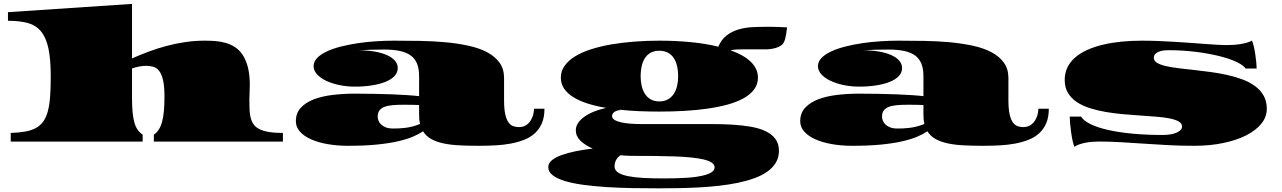

<svg xmlns="http://www.w3.org/2000/svg" viewBox="-20 -748 6771 1014"><path d="M36.6 -45.9Q80.6 -47.4 113.3 -53.2Q146 -59.1 169.4 -71.8Q192.9 -84.5 208 -105.5Q223.1 -126.5 232.2 -158.9Q241.2 -191.4 244.6 -237.1Q248 -282.7 248 -343.8Q248 -436.5 235.4 -494.1Q222.7 -551.8 195.3 -583.7Q168 -615.7 125.2 -627Q82.5 -638.2 22 -638.2V-683.6L677.2 -727.5V-439.5Q721.2 -459 767.3 -476.1Q813.5 -493.2 861.6 -505.9Q909.7 -518.6 959.5 -525.9Q1009.3 -533.2 1061.5 -533.2Q1088.4 -533.2 1116.2 -531.2Q1144 -529.3 1170.7 -521.7Q1197.3 -514.2 1220.7 -499.3Q1244.1 -484.4 1261.5 -458.3Q1278.8 -432.1 1289.1 -393.1Q1299.3 -354 1299.3 -298.8Q1299.3 -280.3 1298.1 -261Q1296.9 -241.7 1296.9 -218.8Q1296.9 -189.9 1298.1 -166Q1299.3 -142.1 1304.7 -122.8Q1310.1 -103.5 1321 -89.1Q1332 -74.7 1351.8 -65.2Q1371.6 -55.7 1401.4 -50.8Q1431.2 -45.9 1474.1 -45.9V0H792.5V-37.1Q808.1 -47.4 818.8 -64.2Q829.6 -81.1 836.2 -105.5Q842.8 -129.9 845.7 -162.8Q848.6 -195.8 848.6 -238.3Q848.6 -292.5 841.1 -324.7Q833.5 -356.9 820.3 -373.8Q807.1 -390.6 789.3 -395.5Q771.5 -400.4 751 -400.4Q733.9 -400.4 715.1 -396.7Q696.3 -393.1 677.2 -386.7V-229.5Q677.2 -187 680.2 -155.5Q683.1 -124 689.7 -101.1Q696.3 -78.1 707 -62.7Q717.8 -47.4 733.4 -37.1V0H36.6Z M1542.5 -107.9Q1542.5 -150.9 1568.8 -179.2Q1595.2 -207.5 1638.7 -223.9Q1682.1 -240.2 1738 -246.8Q1793.9 -253.4 1853 -253.4Q1905.3 -253.4 1955.6 -252.4Q2005.9 -251.5 2050.5 -249.8Q2095.2 -248 2131.8 -245.6Q2168.5 -243.2 2193.4 -240.2V-346.2Q2193.4 -385.3 2182.4 -412.1Q2171.4 -439 2148.7 -455.3Q2126 -471.7 2090.8 -479Q2055.7 -486.3 2007.8 -486.3Q1973.1 -486.3 1938.2 -485.4Q1903.3 -484.4 1874 -482.4Q1919.9 -482.4 1958 -475.8Q1996.1 -469.2 2023.4 -457Q2050.8 -444.8 2065.7 -427.5Q2080.6 -410.2 2080.6 -388.7Q2080.6 -364.3 2063 -345.9Q2045.4 -327.6 2014.9 -315.4Q1984.4 -303.2 1943.1 -296.9Q1901.9 -290.5 1854.5 -290.5Q1811 -290.5 1771.7 -298.8Q1732.4 -307.1 1702.1 -321.5Q1671.9 -335.9 1654.1 -355.7Q1636.2 -375.5 1636.2 -398.4Q1636.2 -422.4 1655 -441.9Q1673.8 -461.4 1705.8 -476.3Q1737.8 -491.2 1780 -502Q1822.3 -512.7 1869.4 -519.8Q1916.5 -526.9 1965.8 -530Q2015.1 -533.2 2061 -533.2Q2128.9 -533.2 2198.2 -532Q2267.6 -530.8 2332 -524.9Q2396.5 -519 2453.1 -506.8Q2509.8 -494.6 2551.8 -472.7Q2593.8 -450.7 2617.9 -417.5Q2642.1 -384.3 2642.1 -335.9V-219.2Q2642.1 -173.8 2648.2 -145.8Q2654.3 -117.7 2665 -102.3Q2675.8 -86.9 2690.4 -81.8Q2705.1 -76.7 2721.7 -76.7Q2736.8 -76.7 2750.5 -82.8Q2764.2 -88.9 2774.9 -101.1Q2785.6 -113.3 2792.5 -131.6Q2799.3 -149.9 2800.3 -173.8H2855.5Q2855.5 -129.9 2842.3 -98.4Q2829.1 -66.9 2805.4 -44.9Q2781.7 -22.9 2749 -10Q2716.3 2.9 2677.5 10.3Q2638.7 17.6 2595.2 19.8Q2551.8 22 2506.3 22Q2451.2 22 2404.5 19.5Q2357.9 17.1 2320.8 9Q2283.7 1 2256.8 -14.2Q2230 -29.3 2214.4 -54.7Q2193.8 -40.5 2162.4 -26.9Q2130.9 -13.2 2083.7 -2.2Q2036.6 8.8 1971.2 15.4Q1905.8 22 1817.9 22Q1760.3 22 1710.2 13.2Q1660.2 4.4 1622.8 -12.2Q1585.4 -28.8 1564 -53Q1542.5 -77.1 1542.5 -107.9ZM1974.6 -131.8Q1974.6 -122.1 1978.8 -111.1Q1982.9 -100.1 1992.4 -90.8Q2002 -81.5 2017.3 -75.4Q2032.7 -69.3 2055.7 -69.3Q2068.8 -69.3 2084.7 -69.8Q2100.6 -70.3 2118.7 -72.5Q2136.7 -74.7 2156.7 -79.6Q2176.8 -84.5 2198.2 -93.3Q2193.4 -113.3 2193.4 -141.1V-193.4Q2172.4 -194.3 2150.9 -194.6Q2129.4 -194.8 2109.4 -194.8Q2076.2 -194.8 2050.8 -192.4Q2025.4 -189.9 2008.5 -182.9Q1991.7 -175.8 1983.2 -163.6Q1974.6 -151.4 1974.6 -131.8Z M2875.5 134.3Q2875.5 114.3 2894.5 98.4Q2913.6 82.5 2946 70.8Q2978.5 59.1 3021 50.5Q3063.5 42 3110.4 36.6Q3070.3 19.5 3045.7 -4.6Q3021 -28.8 3021 -59.6Q3021 -81.1 3033.7 -99.4Q3046.4 -117.7 3068.1 -132.8Q3089.8 -147.9 3118.9 -159.4Q3147.9 -170.9 3181.2 -178.2Q3128.4 -187 3084.5 -200.9Q3040.5 -214.8 3008.8 -234.4Q2977.1 -253.9 2959.5 -279.5Q2941.9 -305.2 2941.9 -337.9Q2941.9 -372.6 2961.9 -400.6Q2981.9 -428.7 3017.3 -450.4Q3052.7 -472.2 3101.6 -487.8Q3150.4 -503.4 3208.3 -513.4Q3266.1 -523.4 3330.8 -528.3Q3395.5 -533.2 3462.4 -533.2Q3547.4 -533.2 3626.7 -525.6Q3706.1 -518.1 3773.4 -501.5Q3790 -540 3818.1 -561.3Q3846.2 -582.5 3880.4 -592.5Q3914.6 -602.5 3952.1 -604.5Q3989.7 -606.4 4025.9 -606.4Q4037.1 -606.4 4048.8 -606.4Q4060.5 -606.4 4073.7 -606Q4086.9 -605.5 4102.5 -605Q4118.2 -604.5 4136.7 -603.5Q4135.7 -598.6 4134.8 -589.1Q4133.8 -579.6 4131.8 -567.9Q4129.9 -556.2 4127 -544.4Q4124 -532.7 4119.1 -523.4Q4113.8 -513.2 4102.8 -506.3Q4091.8 -499.5 4077.9 -495.1Q4064 -490.7 4048.6 -489Q4033.2 -487.3 4019.5 -487.3H3906.2Q3887.7 -487.3 3870.4 -486.6Q3853 -485.8 3837.9 -482.4Q3871.1 -470.7 3897.9 -455.8Q3924.8 -440.9 3943.6 -423.1Q3962.4 -405.3 3972.7 -384Q3982.9 -362.8 3982.9 -337.9Q3982.9 -303.2 3963.1 -276.4Q3943.4 -249.5 3908 -229.5Q3872.6 -209.5 3823.7 -196Q3774.9 -182.6 3717 -174.3Q3659.2 -166 3594.5 -162.4Q3529.8 -158.7 3462.4 -158.7Q3407.7 -158.7 3355 -160.9Q3302.2 -163.1 3252.9 -168.5L3253.4 -166Q3246.1 -166 3238.8 -163.6Q3231.4 -161.1 3225.6 -157.2Q3219.7 -153.3 3216.1 -147.5Q3212.4 -141.6 3212.4 -135.3Q3212.4 -123.5 3225.1 -115.2Q3237.8 -106.9 3259 -102.1Q3280.3 -97.2 3308.1 -95Q3335.9 -92.8 3366.2 -92.8H3625Q3682.6 -92.8 3739.7 -92.8Q3796.9 -92.8 3849.1 -89.6Q3901.4 -86.4 3946 -78.6Q3990.7 -70.8 4023.4 -55.2Q4056.2 -39.6 4075 -14.4Q4093.8 10.7 4093.8 48.3Q4093.8 83.5 4077.6 110.6Q4061.5 137.7 4032.7 158.2Q4003.9 178.7 3964.1 193.1Q3924.3 207.5 3877.7 217.3Q3831.1 227.1 3778.8 232.9Q3726.6 238.8 3672.6 241.7Q3618.7 244.6 3564.5 245.6Q3510.3 246.6 3460 246.6Q3389.6 246.6 3318.8 245.4Q3248 244.1 3183.1 240Q3118.2 235.8 3062 228.3Q3005.9 220.7 2964.4 208.3Q2922.9 195.8 2899.2 177.7Q2875.5 159.7 2875.5 134.3ZM3363.3 -345.7Q3363.3 -319.3 3368.7 -295.4Q3374 -271.5 3385.7 -252.9Q3397.5 -234.4 3416.3 -223.4Q3435.1 -212.4 3461.9 -212.4Q3488.8 -212.4 3507.8 -223.4Q3526.9 -234.4 3538.8 -252.9Q3550.8 -271.5 3556.2 -295.4Q3561.5 -319.3 3561.5 -345.7Q3561.5 -373.5 3556.2 -397.9Q3550.8 -422.4 3538.8 -440.7Q3526.9 -459 3507.8 -469.5Q3488.8 -480 3461.9 -480Q3435.1 -480 3416.3 -469.5Q3397.5 -459 3385.7 -440.7Q3374 -422.4 3368.7 -397.9Q3363.3 -373.5 3363.3 -345.7ZM3225.6 130.9Q3225.6 150.4 3243.9 162.8Q3262.2 175.3 3295.9 182.1Q3329.6 189 3377 191.7Q3424.3 194.3 3482.4 194.3Q3512.7 194.3 3544.4 193.6Q3576.2 192.9 3606.4 190.9Q3636.7 189 3663.6 184.8Q3690.4 180.7 3710.4 174.3Q3730.5 168 3742.2 158.4Q3753.9 148.9 3753.9 135.7Q3753.9 121.1 3738.8 110.8Q3723.6 100.6 3695.6 94Q3667.5 87.4 3627.9 83.5Q3588.4 79.6 3539.6 77.9Q3490.7 76.2 3434.3 75.7Q3377.9 75.2 3315.9 75.2Q3301.3 75.2 3286.4 74.2Q3271.5 73.2 3256.8 71.8Q3225.6 93.8 3225.6 130.9Z M4206.1 -107.9Q4206.1 -150.9 4232.4 -179.2Q4258.8 -207.5 4302.2 -223.9Q4345.7 -240.2 4401.6 -246.8Q4457.5 -253.4 4516.6 -253.4Q4568.8 -253.4 4619.1 -252.4Q4669.4 -251.5 4714.1 -249.8Q4758.8 -248 4795.4 -245.6Q4832 -243.2 4856.9 -240.2V-346.2Q4856.9 -385.3 4845.9 -412.1Q4835 -439 4812.3 -455.3Q4789.6 -471.7 4754.4 -479Q4719.2 -486.3 4671.4 -486.3Q4636.7 -486.3 4601.8 -485.4Q4566.9 -484.4 4537.6 -482.4Q4583.5 -482.4 4621.6 -475.8Q4659.7 -469.2 4687 -457Q4714.4 -444.8 4729.2 -427.5Q4744.1 -410.2 4744.1 -388.7Q4744.1 -364.3 4726.6 -345.9Q4709 -327.6 4678.5 -315.4Q4647.9 -303.2 4606.7 -296.9Q4565.4 -290.5 4518.1 -290.5Q4474.6 -290.5 4435.3 -298.8Q4396 -307.1 4365.7 -321.5Q4335.4 -335.9 4317.6 -355.7Q4299.8 -375.5 4299.8 -398.4Q4299.8 -422.4 4318.6 -441.9Q4337.4 -461.4 4369.4 -476.3Q4401.4 -491.2 4443.6 -502Q4485.8 -512.7 4533 -519.8Q4580.1 -526.9 4629.4 -530Q4678.7 -533.2 4724.6 -533.2Q4792.5 -533.2 4861.8 -532Q4931.2 -530.8 4995.6 -524.9Q5060.1 -519 5116.7 -506.8Q5173.3 -494.6 5215.3 -472.7Q5257.3 -450.7 5281.5 -417.5Q5305.7 -384.3 5305.7 -335.9V-219.2Q5305.7 -173.8 5311.8 -145.8Q5317.9 -117.7 5328.6 -102.3Q5339.4 -86.9 5354 -81.8Q5368.7 -76.7 5385.3 -76.7Q5400.4 -76.7 5414.1 -82.8Q5427.7 -88.9 5438.5 -101.1Q5449.2 -113.3 5456.1 -131.6Q5462.9 -149.9 5463.9 -173.8H5519Q5519 -129.9 5505.9 -98.4Q5492.7 -66.9 5469 -44.9Q5445.3 -22.9 5412.6 -10Q5379.9 2.9 5341.1 10.3Q5302.2 17.6 5258.8 19.8Q5215.3 22 5169.9 22Q5114.7 22 5068.1 19.5Q5021.5 17.1 4984.4 9Q4947.3 1 4920.4 -14.2Q4893.6 -29.3 4877.9 -54.7Q4857.4 -40.5 4825.9 -26.9Q4794.4 -13.2 4747.3 -2.2Q4700.2 8.8 4634.8 15.4Q4569.3 22 4481.4 22Q4423.8 22 4373.8 13.2Q4323.7 4.4 4286.4 -12.2Q4249 -28.8 4227.5 -53Q4206.1 -77.1 4206.1 -107.9ZM4638.2 -131.8Q4638.2 -122.1 4642.3 -111.1Q4646.5 -100.1 4656 -90.8Q4665.5 -81.5 4680.9 -75.4Q4696.3 -69.3 4719.2 -69.3Q4732.4 -69.3 4748.3 -69.8Q4764.2 -70.3 4782.2 -72.5Q4800.3 -74.7 4820.3 -79.6Q4840.3 -84.5 4861.8 -93.3Q4856.9 -113.3 4856.9 -141.1V-193.4Q4835.9 -194.3 4814.5 -194.6Q4793 -194.8 4772.9 -194.8Q4739.7 -194.8 4714.4 -192.4Q4689 -189.9 4672.1 -182.9Q4655.3 -175.8 4646.7 -163.6Q4638.2 -151.4 4638.2 -131.8Z M5654.3 27.3Q5648.9 15.6 5644.3 -6.3Q5639.6 -28.3 5636.5 -52.2Q5633.3 -76.2 5631.3 -98.4Q5629.4 -120.6 5629.4 -132.3H5689.5Q5702.6 -110.4 5739.7 -92.3Q5776.9 -74.2 5833 -61.5Q5889.2 -48.8 5961.9 -42Q6034.7 -35.2 6118.7 -35.2Q6167 -35.2 6194.8 -47.9Q6222.7 -60.5 6222.7 -79.6Q6222.7 -96.2 6205.3 -106.2Q6188 -116.2 6158.2 -122.3Q6128.4 -128.4 6088.9 -131.6Q6049.3 -134.8 6004.6 -137.7Q5960 -140.6 5912.8 -144.8Q5865.7 -148.9 5821 -156.5Q5776.4 -164.1 5736.8 -176.5Q5697.3 -189 5667.5 -208.7Q5637.7 -228.5 5620.4 -257.1Q5603 -285.6 5603 -325.7Q5603 -362.8 5617.7 -392.6Q5632.3 -422.4 5659.2 -445.3Q5686 -468.3 5723.4 -484.9Q5760.7 -501.5 5805.9 -512.2Q5851.1 -522.9 5902.8 -528.1Q5954.6 -533.2 6009.8 -533.2Q6051.8 -533.2 6095.9 -531.5Q6140.1 -529.8 6183.6 -527.1Q6227.1 -524.4 6268.1 -521.5Q6309.1 -518.6 6344.7 -515.9Q6380.4 -513.2 6409.2 -511.5Q6438 -509.8 6456.5 -509.8Q6474.1 -509.8 6493.2 -511Q6512.2 -512.2 6530.5 -515.1Q6548.8 -518.1 6564.7 -522.5Q6580.6 -526.9 6591.8 -533.7Q6597.2 -522 6601.8 -502.2Q6606.4 -482.4 6609.6 -460.7Q6612.8 -439 6614.7 -418.9Q6616.7 -398.9 6616.7 -386.2H6558.1Q6548.3 -402.3 6512.9 -419.7Q6477.5 -437 6422.9 -450.9Q6368.2 -464.8 6298.1 -473.9Q6228 -482.9 6149.4 -482.9Q6141.1 -482.9 6128.2 -481.7Q6115.2 -480.5 6103.3 -476.3Q6091.3 -472.2 6082.5 -464.1Q6073.7 -456.1 6073.7 -442.9Q6073.7 -426.8 6090.3 -416.5Q6106.9 -406.2 6135.7 -399.4Q6164.6 -392.6 6202.6 -387.9Q6240.7 -383.3 6283.7 -378.7Q6326.7 -374 6372.1 -367.9Q6417.5 -361.8 6460.4 -352.3Q6503.4 -342.8 6541.5 -328.6Q6579.6 -314.5 6608.4 -293.2Q6637.2 -272 6653.8 -242.4Q6670.4 -212.9 6670.4 -173.3Q6670.4 -130.9 6641.8 -95.2Q6613.3 -59.6 6562 -33.4Q6510.7 -7.3 6440.4 7.3Q6370.1 22 6286.6 22Q6218.3 22 6151.6 18.6Q6085 15.1 6021.5 10.7Q5958 6.3 5897.9 2.9Q5837.9 -0.5 5783.2 -0.5Q5766.1 -0.5 5747.8 1Q5729.5 2.4 5712.4 5.9Q5695.3 9.3 5680.2 14.4Q5665 19.5 5654.3 27.3Z"/></svg>

Font: Asset
Style: Regular
Weight: 400
Designer: Riccardo De Franceschi
Foundry: Sorkin Type Co.
Version: Version 1.001